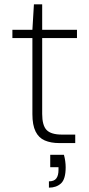

<svg xmlns="http://www.w3.org/2000/svg" viewBox="-20 -658 410 883"><path d="M253 0Q214 0 186 -12Q158 -24 143.5 -53.5Q129 -83 129 -133V-483H37V-521H129L136 -638H174V-521H334V-483H174V-134Q174 -81 194.5 -60Q215 -39 265 -39H326V0ZM205 205V176Q229 176 239 162.5Q249 149 249 124V111H211V54H274Q278 68 280 83Q282 98 282 111Q282 166 260.5 185.5Q239 205 205 205Z"/></svg>

Font: DM Sans 10pt ExtraLight
Style: Regular
Weight: 250
Version: Version 4.004;gftools[0.9.30]